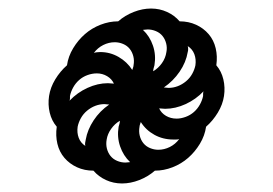

<svg xmlns="http://www.w3.org/2000/svg" viewBox="-20 -565 640 450"><path d="M274 -184Q277 -184 279.5 -184.5Q282 -185 285 -185Q269 -200 261.5 -222Q254 -244 258 -268Q259 -271 260 -275Q261 -279 261 -282Q249 -275 240.5 -263Q232 -251 230 -238Q228 -227 230.5 -217Q233 -207 239 -199.5Q245 -192 254.5 -188Q264 -184 274 -184ZM290 -401Q291 -404 292 -407Q293 -410 293 -412Q295 -423 292.5 -433Q290 -443 284 -450.5Q278 -458 268.5 -462Q259 -466 249 -466Q235 -466 222 -459.5Q209 -453 200 -441Q203 -442 207 -442.5Q211 -443 215 -443Q238 -443 258 -431.5Q278 -420 290 -401ZM339 -398Q351 -405 359.5 -417Q368 -429 370 -443Q372 -453 369.5 -463Q367 -473 361 -480.5Q355 -488 345.5 -492Q336 -496 326 -496Q323 -496 320.5 -495.5Q318 -495 315 -495Q331 -480 338.5 -458Q346 -436 342 -412Q341 -409 340 -405Q339 -401 339 -398ZM394 -287Q404 -287 415 -291Q426 -295 434.5 -302.5Q443 -310 448.5 -320Q454 -330 456 -340Q456 -343 456 -345.5Q456 -348 457 -351Q439 -332 415 -321Q391 -310 367 -310Q364 -310 360 -310.5Q356 -311 353 -311Q358 -300 369 -293.5Q380 -287 394 -287ZM180 -223Q179 -226 179.5 -230Q180 -234 181 -238Q185 -261 199.5 -283Q214 -305 236 -320Q233 -320 230 -320.5Q227 -321 225 -321Q214 -321 203.5 -317Q193 -313 184 -305.5Q175 -298 169.5 -288Q164 -278 162 -268Q160 -254 164.5 -242Q169 -230 180 -223ZM351 -214Q365 -214 378 -220.5Q391 -227 400 -239Q397 -238 393 -238Q389 -238 386 -238Q362 -238 342 -249Q322 -260 310 -279Q309 -276 308 -273Q307 -270 307 -268Q305 -257 307.5 -247Q310 -237 316 -229.5Q322 -222 331.5 -218Q341 -214 351 -214ZM375 -359Q386 -359 396.5 -363Q407 -367 416 -374.5Q425 -382 430.5 -392Q436 -402 438 -412Q440 -426 435.5 -438Q431 -450 420 -457Q421 -454 421 -450Q421 -446 420 -443Q416 -419 401 -397Q386 -375 364 -360Q367 -360 370 -359.5Q373 -359 375 -359ZM143 -329Q161 -348 185 -359Q209 -370 233 -370Q236 -370 240 -369.5Q244 -369 247 -369Q242 -380 231 -386.5Q220 -393 207 -393Q196 -393 185 -389Q174 -385 165.5 -377.5Q157 -370 151.5 -360Q146 -350 144 -340Q144 -337 144 -334.5Q144 -332 143 -329ZM266 -135Q246 -135 228.5 -143Q211 -151 199 -165Q178 -165 160.5 -173Q143 -181 131 -195Q119 -209 114.5 -228Q110 -247 113 -268Q101 -282 96.5 -301Q92 -320 95 -340Q98 -360 109.5 -379Q121 -398 137 -412Q140 -433 151.5 -452Q163 -471 179 -485Q195 -499 215.5 -507Q236 -515 257 -515Q273 -529 293.5 -537Q314 -545 334 -545Q354 -545 371.5 -537Q389 -529 401 -515Q422 -515 439.5 -507Q457 -499 469 -485Q481 -471 485.5 -452Q490 -433 487 -412Q499 -398 503.5 -379Q508 -360 505 -340Q502 -320 490.5 -301Q479 -282 463 -268Q460 -247 448.5 -228Q437 -209 421 -195Q405 -181 384.5 -173Q364 -165 343 -165Q327 -151 306.5 -143Q286 -135 266 -135Z"/></svg>

Font: Iosevka HT Extended
Style: Italic
Weight: 400
Width: 7
Italic angle: -9°
Monospace: yes
Designer: Belleve Invis
Foundry: Belleve Invis
Version: Version 32.3.0; ttfautohint (v1.8.4)